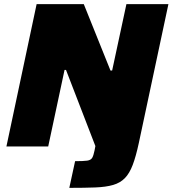

<svg xmlns="http://www.w3.org/2000/svg" viewBox="-20 -708 834 928"><path d="M315 200 343 71Q383 71 401 68.5Q419 66 425.5 55Q432 44 437 19L441 -2L299 -370H292L213 0H11L157 -688H385L514 -367H522L591 -688H794L651 -17Q637 48 621.5 89Q606 130 583.5 153Q561 176 526.5 186Q492 196 440.5 198Q389 200 315 200Z"/></svg>

Font: Saira SemiExpanded ExtraBold
Style: Italic
Weight: 800
Width: 6
Italic angle: -12°
Designer: Hector Gatti with collaboration of the Omnibus-Type team
Foundry: Omnibus-Type
Version: Version 1.101